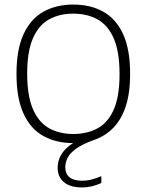

<svg xmlns="http://www.w3.org/2000/svg" viewBox="-20 -622 644 844"><path d="M341 202Q289.5 202 261.5 179.2Q233.5 156.5 233.5 115.5Q233.5 92.5 242.2 71.5Q251 50.5 269.5 32Q288 13.5 317 -2L320 7H302Q227.5 7 171.2 -23.8Q115 -54.5 83.8 -121.8Q52.5 -189 52.5 -297Q52.5 -405.5 84 -472.8Q115.5 -540 171.8 -571Q228 -602 302 -602Q377 -602 433.2 -571Q489.5 -540 520.8 -472.8Q552 -405.5 552 -297Q552 -212.5 532.5 -154Q513 -95.5 477.5 -59.5Q442 -23.5 394 -7Q342.5 11.5 315 31.2Q287.5 51 277.2 71.8Q267 92.5 267 113Q267 142.5 286 157.5Q305 172.5 341.5 172.5Q361 172.5 380.2 167.8Q399.5 163 425.5 152.5V182.5Q404.5 192 383.5 197Q362.5 202 341 202ZM302 -33Q363 -33 409 -58Q455 -83 480.2 -140.8Q505.5 -198.5 505.5 -296Q505.5 -395 480 -453.2Q454.5 -511.5 408.8 -536.8Q363 -562 302 -562Q241.5 -562 196 -537Q150.5 -512 125 -454.2Q99.5 -396.5 99.5 -299Q99.5 -200 125 -141.8Q150.5 -83.5 196 -58.2Q241.5 -33 302 -33Z"/></svg>

Font: Encode Sans SC Condensed Thin ExtraLight
Style: Regular
Weight: 250
Version: Version 3.002